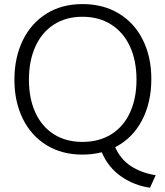

<svg xmlns="http://www.w3.org/2000/svg" viewBox="-20 -731 794 923"><path d="M728.5 111.3 701.2 171.4Q624.5 160.6 562.3 117.2Q500 73.7 469.2 1Q425.3 12.2 376 12.2Q277.3 12.2 203.4 -33.4Q129.4 -79.1 89.4 -160.6Q49.3 -242.2 49.3 -347.7Q49.3 -454.1 89.4 -536.6Q129.4 -619.1 203.4 -665.3Q277.3 -711.4 376 -711.4Q476.6 -711.4 551.8 -665.8Q627 -620.1 667.2 -538.3Q707.5 -456.5 707.5 -351.1Q707.5 -237.3 662.1 -151.6Q616.7 -65.9 533.7 -23.4Q559.1 34.7 609.6 67.6Q660.2 100.6 728.5 111.3ZM376 -48.8Q456.5 -48.8 515.4 -85.7Q574.2 -122.6 605.2 -190.4Q636.2 -258.3 636.2 -348.1Q636.2 -439 605 -507.1Q573.7 -575.2 514.9 -612.8Q456.1 -650.4 376 -650.4Q296.9 -650.4 238.8 -612.8Q180.7 -575.2 149.9 -506.8Q119.1 -438.5 119.1 -347.7Q119.1 -257.8 149.9 -190.2Q180.7 -122.6 238.8 -85.7Q296.9 -48.8 376 -48.8Z"/></svg>

Font: Selawik Semilight
Style: Regular
Weight: 300
Designer: Aaron Bell
Foundry: Microsoft Corporation
Version: Version 1.01